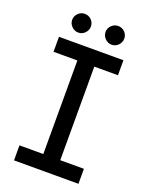

<svg xmlns="http://www.w3.org/2000/svg" viewBox="-159 -942 787 1022"><g transform="rotate(20 234.5 -431.0)"><path d="M52 0V-85H187V-615H52V-700H417V-615H283V-85H417V0ZM329 -756Q308 -756 292 -772Q276 -788 276 -809Q276 -831 292 -846.5Q308 -862 329 -862Q351 -862 366.5 -846.5Q382 -831 382 -809Q382 -788 366.5 -772Q351 -756 329 -756ZM140 -756Q119 -756 103 -772Q87 -788 87 -809Q87 -831 103 -846.5Q119 -862 140 -862Q162 -862 177.5 -846.5Q193 -831 193 -809Q193 -788 177.5 -772Q162 -756 140 -756Z"/></g></svg>

Font: MuseoModerno Thin
Style: Regular
Weight: 400
Version: Version 1.003